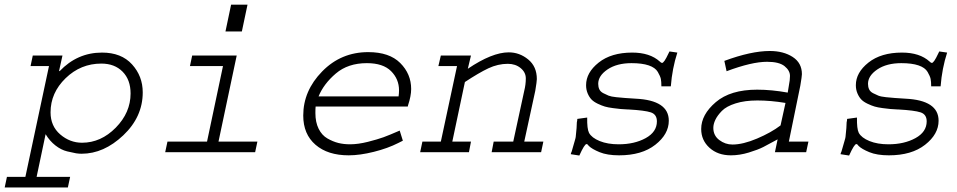

<svg xmlns="http://www.w3.org/2000/svg" viewBox="-36 -661 4157 834"><path d="M106.4 -419.9H235.4L220.7 -353.5L222.7 -351.6Q299.8 -432.6 407.2 -432.6Q491.2 -432.6 537.6 -381.3Q584 -330.1 584 -259.8Q584 -153.3 499.5 -73.2Q415 6.8 318.4 6.8Q306.6 6.8 294.4 4.9Q282.2 2.9 255.9 -3.4Q229.5 -9.8 204.6 -29.3Q179.7 -48.8 162.1 -78.1L123 107.4H268.6L258.8 153.3H-15.6L-5.9 107.4H74.2L176.8 -374H96.7ZM404.3 -384.8Q314.5 -384.8 249 -321.3Q183.6 -257.8 183.6 -172.9Q183.6 -113.3 225.6 -77.1Q267.6 -41 320.3 -41Q402.3 -41 466.8 -106.4Q531.2 -171.9 531.2 -254.9Q531.2 -314.5 496.6 -349.6Q461.9 -384.8 404.3 -384.8Z M798.8 -419.9H992.2L913.1 -45.9H1082L1072.3 0H681.6L691.4 -45.9H863.3L932.6 -374H789.1ZM943.4 -524.4 967.8 -640.6H1039.1L1014.6 -524.4Z M1700.2 -93.8 1713.9 -49.8Q1713.9 -49.8 1708 -46.9L1694.3 -40Q1648.4 -16.6 1587.9 -1.5Q1527.3 13.7 1478.5 13.7Q1387.7 13.7 1334.5 -32.2Q1281.2 -78.1 1281.2 -159.2Q1281.2 -266.6 1363.3 -350.6Q1445.3 -434.6 1563.5 -434.6Q1655.3 -434.6 1702.6 -387.2Q1750 -339.8 1750 -274.4Q1750 -244.1 1736.3 -203.1L1735.4 -198.2H1335Q1334 -189.5 1334 -169.9Q1334 -129.9 1348.1 -101.6Q1362.3 -73.2 1386.2 -59.6Q1410.2 -45.9 1433.6 -40Q1457 -34.2 1484.4 -34.2Q1519.5 -34.2 1562 -44.9Q1604.5 -55.7 1629.9 -64.9Q1655.3 -74.2 1700.2 -93.8ZM1347.7 -242.2H1695.3Q1697.3 -255.9 1697.3 -268.6Q1697.3 -317.4 1662.6 -352.1Q1627.9 -386.7 1557.6 -386.7Q1475.6 -386.7 1422.9 -341.8Q1370.1 -296.9 1347.7 -242.2Z M1878.9 -419.9H2009.8L1996.1 -362.3Q2101.6 -433.6 2173.8 -433.6Q2220.7 -433.6 2258.3 -402.8Q2295.9 -372.1 2295.9 -317.4Q2295.9 -307.6 2289.1 -266.6L2241.2 -45.9H2324.2L2314.5 0H2099.6L2108.4 -45.9H2193.4L2241.2 -266.6Q2248 -293.9 2248 -320.3Q2248 -346.7 2225.6 -365.2Q2203.1 -383.8 2169.9 -383.8Q2127 -383.8 2085.4 -364.3Q2043.9 -344.7 1983.4 -304.7L1928.7 -45.9H2009.8L2001 0H1789.1L1798.8 -45.9H1878.9L1949.2 -374H1868.2Z M2872.1 -437.5 2906.2 -432.6Q2883.8 -363.3 2877.9 -286.1H2836.9Q2836.9 -306.6 2834.5 -318.4Q2832 -330.1 2821.3 -348.6Q2810.5 -367.2 2781.7 -377Q2752.9 -386.7 2707 -386.7Q2643.6 -386.7 2603 -359.4Q2562.5 -332 2562.5 -296.9Q2562.5 -283.2 2567.4 -272.9Q2572.3 -262.7 2584.5 -256.3Q2596.7 -250 2607.4 -245.6Q2618.2 -241.2 2641.1 -238.8Q2664.1 -236.3 2679.2 -235.4Q2694.3 -234.4 2724.6 -232.4Q2869.1 -225.6 2869.1 -136.7Q2869.1 -78.1 2810.5 -32.2Q2752 13.7 2653.3 13.7Q2601.6 13.7 2568.4 0Q2535.2 -13.7 2521.5 -27.3Q2516.6 -35.2 2511.7 -35.2Q2502.9 -35.2 2480.5 14.6L2443.4 8.8Q2443.4 4.9 2447.3 -2.9Q2448.2 -5.9 2452.6 -21.5Q2457 -37.1 2460.9 -50.3Q2464.8 -63.5 2464.8 -66.4Q2469.7 -110.4 2469.7 -129.9Q2470.7 -131.8 2471.2 -137.2Q2471.7 -142.6 2471.7 -144.5L2514.6 -150.4Q2513.7 -101.6 2522.5 -84Q2534.2 -62.5 2568.8 -48.3Q2603.5 -34.2 2651.4 -34.2Q2719.7 -34.2 2768.6 -61Q2817.4 -87.9 2817.4 -133.8Q2817.4 -164.1 2791 -172.9Q2764.6 -181.6 2694.3 -185.5Q2692.4 -185.5 2691.4 -185.5Q2670.9 -186.5 2659.7 -187.5Q2648.4 -188.5 2626.5 -191.4Q2604.5 -194.3 2591.3 -198.2Q2578.1 -202.1 2560.5 -210.4Q2543 -218.8 2533.2 -229Q2523.4 -239.3 2516.6 -255.4Q2509.8 -271.5 2509.8 -291Q2509.8 -345.7 2564.5 -389.2Q2619.1 -432.6 2710 -432.6Q2787.1 -432.6 2830.1 -393.6Q2835.9 -387.7 2839.8 -387.7Q2848.6 -387.7 2867.2 -427.7Q2868.2 -429.7 2870.1 -433.6Z M3440.4 -289.1 3390.6 -45.9H3475.6L3465.8 0H3330.1L3341.8 -55.7Q3302.7 -34.2 3279.8 -22.5Q3256.8 -10.7 3216.8 1.5Q3176.8 13.7 3138.7 13.7Q3082 13.7 3045.9 -19Q3009.8 -51.8 3009.8 -100.6Q3009.8 -163.1 3073.2 -217.3Q3136.7 -271.5 3252.9 -271.5Q3315.4 -271.5 3385.7 -258.8L3390.6 -289.1Q3395.5 -313.5 3395.5 -331.1Q3395.5 -354.5 3372.1 -373.5Q3348.6 -392.6 3295.9 -392.6Q3229.5 -392.6 3120.1 -351.6L3110.4 -396.5Q3226.6 -439.5 3307.6 -439.5Q3367.2 -439.5 3407.2 -413.6Q3447.3 -387.7 3447.3 -338.9Q3447.3 -330.1 3440.4 -289.1ZM3354.5 -116.2 3376 -213.9Q3311.5 -224.6 3253.9 -224.6Q3199.2 -224.6 3159.2 -211.9Q3119.1 -199.2 3099.6 -179.2Q3080.1 -159.2 3071.3 -140.6Q3062.5 -122.1 3062.5 -105.5Q3062.5 -72.3 3088.4 -52.7Q3114.3 -33.2 3145.5 -33.2Q3191.4 -33.2 3252.4 -59.1Q3313.5 -85 3354.5 -116.2Z M4043.9 -437.5 4078.1 -432.6Q4055.7 -363.3 4049.8 -286.1H4008.8Q4008.8 -306.6 4006.3 -318.4Q4003.9 -330.1 3993.2 -348.6Q3982.4 -367.2 3953.6 -377Q3924.8 -386.7 3878.9 -386.7Q3815.4 -386.7 3774.9 -359.4Q3734.4 -332 3734.4 -296.9Q3734.4 -283.2 3739.3 -272.9Q3744.1 -262.7 3756.3 -256.3Q3768.6 -250 3779.3 -245.6Q3790 -241.2 3813 -238.8Q3835.9 -236.3 3851.1 -235.4Q3866.2 -234.4 3896.5 -232.4Q4041 -225.6 4041 -136.7Q4041 -78.1 3982.4 -32.2Q3923.8 13.7 3825.2 13.7Q3773.4 13.7 3740.2 0Q3707 -13.7 3693.4 -27.3Q3688.5 -35.2 3683.6 -35.2Q3674.8 -35.2 3652.3 14.6L3615.2 8.8Q3615.2 4.9 3619.1 -2.9Q3620.1 -5.9 3624.5 -21.5Q3628.9 -37.1 3632.8 -50.3Q3636.7 -63.5 3636.7 -66.4Q3641.6 -110.4 3641.6 -129.9Q3642.6 -131.8 3643.1 -137.2Q3643.6 -142.6 3643.6 -144.5L3686.5 -150.4Q3685.5 -101.6 3694.3 -84Q3706.1 -62.5 3740.7 -48.3Q3775.4 -34.2 3823.2 -34.2Q3891.6 -34.2 3940.4 -61Q3989.3 -87.9 3989.3 -133.8Q3989.3 -164.1 3962.9 -172.9Q3936.5 -181.6 3866.2 -185.5Q3864.3 -185.5 3863.3 -185.5Q3842.8 -186.5 3831.5 -187.5Q3820.3 -188.5 3798.3 -191.4Q3776.4 -194.3 3763.2 -198.2Q3750 -202.1 3732.4 -210.4Q3714.8 -218.8 3705.1 -229Q3695.3 -239.3 3688.5 -255.4Q3681.6 -271.5 3681.6 -291Q3681.6 -345.7 3736.3 -389.2Q3791 -432.6 3881.8 -432.6Q3959 -432.6 4002 -393.6Q4007.8 -387.7 4011.7 -387.7Q4020.5 -387.7 4039.1 -427.7Q4040 -429.7 4042 -433.6Z"/></svg>

Font: Thabit-Oblique
Style: Oblique
Weight: 500
Designer: Regenerated by Nadim Shaikli
Foundry: MAK Alagha
Version: 0.01